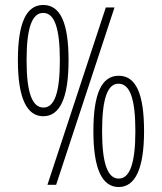

<svg xmlns="http://www.w3.org/2000/svg" viewBox="-20 -744 652 773"><path d="M52 -501C52 -349 88 -276 154 -276C221 -276 256 -349 256 -501C256 -652 223 -724 154 -724C86 -724 52 -652 52 -501ZM441 -714H406L171 0H206ZM87 -501C87 -632 109 -692 154 -692C199 -692 221 -632 221 -501C221 -370 199 -311 155 -311C110 -311 87 -370 87 -501ZM356 -216C356 -64 391 9 458 9C524 9 560 -64 560 -216C560 -367 527 -439 458 -439C389 -439 356 -367 356 -216ZM391 -216C391 -347 413 -407 457 -407C503 -407 525 -347 525 -216C525 -85 502 -25 458 -25C414 -25 391 -84 391 -216Z"/></svg>

Font: Noto Sans Sinhala UI ExtraCondensed ExtraLight
Style: Regular
Weight: 200
Width: 2
Designer: Jelle Bosma - Monotype Design Team
Foundry: Monotype Imaging Inc.
Version: Version 2.006